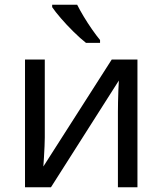

<svg xmlns="http://www.w3.org/2000/svg" viewBox="-20 -786 683 806"><path d="M168 -536V-209Q168 -196 167 -172.5Q166 -149 164.5 -124.5Q163 -100 162 -87L449 -536H557V0H475V-316Q475 -332 475.5 -358Q476 -384 477 -409.5Q478 -435 479 -448L194 0H85V-536ZM304 -766Q315 -744 331.5 -716.5Q348 -689 366.5 -662.5Q385 -636 400 -618V-606H341Q318 -624 289 -652.5Q260 -681 235.5 -709.5Q211 -738 199 -756V-766Z"/></svg>

Font: Noto Sans
Style: Regular
Weight: 400
Designer: Monotype Design Team
Foundry: Monotype Imaging Inc.
Version: Version 1.902